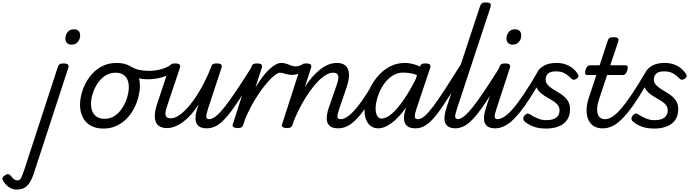

<svg xmlns="http://www.w3.org/2000/svg" viewBox="-308 -1035 5660 1574"><path d="M-173 519Q-202 519 -229.5 502.5Q-257 486 -277 456Q-287 441 -288 429Q-289 417 -270 404Q-255 393 -242.5 393Q-230 393 -221 405Q-203 427 -191 435.5Q-179 444 -166 444Q-146 444 -135 423.5Q-124 403 -107 351L165 -483Q172 -503 181.5 -509Q191 -515 210 -515Q241 -515 249.5 -505.5Q258 -496 251 -476L-26 372Q-46 436 -68.5 467.5Q-91 499 -116.5 509Q-142 519 -173 519ZM276 -669Q256 -669 242 -682Q228 -695 228 -720Q228 -747 245.5 -771Q263 -795 300 -795Q321 -795 335 -782.5Q349 -770 349 -744Q349 -717 331.5 -693Q314 -669 276 -669Z M539 19Q477 19 434 -6Q391 -31 369.5 -75.5Q348 -120 348 -176Q348 -229 367 -288.5Q386 -348 423.5 -400.5Q461 -453 517.5 -486Q574 -519 649 -519Q711 -519 753.5 -495.5Q796 -472 817.5 -429.5Q839 -387 839 -331Q839 -291 827.5 -243.5Q816 -196 792.5 -149.5Q769 -103 733 -65Q697 -27 648.5 -4Q600 19 539 19ZM549 -61Q598 -61 635 -87Q672 -113 697 -153.5Q722 -194 735 -238.5Q748 -283 748 -321Q748 -360 735 -386Q722 -412 698 -425.5Q674 -439 641 -439Q591 -439 553 -413.5Q515 -388 489.5 -348Q464 -308 451 -264Q438 -220 438 -183Q438 -144 451.5 -116.5Q465 -89 490 -75Q515 -61 549 -61Z M906 -385Q861 -385 819.5 -395.5Q778 -406 727 -439Q717 -445 716.5 -456.5Q716 -468 721.5 -479Q727 -490 736.5 -495Q746 -500 756 -494Q794 -471 831.5 -462.5Q869 -454 918 -454Q947 -454 980 -460Q1013 -466 1044.5 -478Q1076 -490 1098 -508Q1109 -517 1119 -512.5Q1129 -508 1135 -497Q1141 -486 1139.5 -473.5Q1138 -461 1127 -453Q1092 -427 1052.5 -412Q1013 -397 975 -391Q937 -385 906 -385Z M1060 15Q1014 15 988.5 -7.5Q963 -30 961 -74.5Q959 -119 980 -183L1080 -483Q1087 -503 1096.5 -509Q1106 -515 1125 -515Q1156 -515 1164.5 -505.5Q1173 -496 1166 -476L1060 -160Q1051 -135 1048.5 -113Q1046 -91 1055.5 -78Q1065 -65 1092 -65Q1127 -65 1168 -95Q1209 -125 1252.5 -179Q1296 -233 1338 -306.5Q1380 -380 1416 -468L1421 -483Q1428 -503 1437.5 -509Q1447 -515 1466 -515Q1497 -515 1505.5 -505.5Q1514 -496 1507 -476L1399 -149Q1382 -97 1383 -77.5Q1384 -58 1407 -58Q1421 -58 1428 -46.5Q1435 -35 1433.5 -20.5Q1432 -6 1421 5.5Q1410 17 1389 17Q1345 17 1323.5 0.5Q1302 -16 1297 -41.5Q1292 -67 1297 -95.5Q1302 -124 1310 -148L1321 -180Q1291 -133 1259 -97Q1227 -61 1193.5 -36Q1160 -11 1126.5 2Q1093 15 1060 15Z M1389 17Q1375 17 1368 5.5Q1361 -6 1362.5 -20.5Q1364 -35 1375 -46.5Q1386 -58 1407 -58Q1431 -58 1461.5 -82Q1492 -106 1533 -157.5Q1574 -209 1630 -292.5Q1686 -376 1761 -495Q1770 -509 1784.5 -507Q1799 -505 1808 -494Q1817 -483 1809 -470Q1724 -326 1662.5 -231.5Q1601 -137 1555 -82.5Q1509 -28 1469.5 -5.5Q1430 17 1389 17Z M1638 15Q1622 15 1608 8Q1594 1 1601 -18L1751 -483Q1758 -503 1767.5 -509Q1777 -515 1796 -515Q1827 -515 1835.5 -505.5Q1844 -496 1837 -476L1786 -318Q1815 -366 1843.5 -403.5Q1872 -441 1900 -467Q1928 -493 1952.5 -506Q1977 -519 1997 -519Q2016 -519 2023.5 -507Q2031 -495 2029 -479Q2027 -463 2016 -451Q2005 -439 1986 -439Q1969 -439 1936.5 -412Q1904 -385 1863 -334.5Q1822 -284 1780 -214.5Q1738 -145 1702 -60L1686 -11Q1682 2 1671.5 8.5Q1661 15 1638 15Z M2092 -421Q2067 -421 2048 -425.5Q2029 -430 2014.5 -434.5Q2000 -439 1987 -439Q1968 -439 1960.5 -451Q1953 -463 1954.5 -479Q1956 -495 1967 -507Q1978 -519 1997 -519Q2022 -519 2041.5 -512Q2061 -505 2078.5 -498Q2096 -491 2115 -491Q2127 -491 2139.5 -494Q2152 -497 2169 -504Q2179 -509 2189 -500Q2199 -491 2199.5 -477Q2200 -463 2180 -451Q2143 -430 2123 -425.5Q2103 -421 2092 -421Z M2465 17Q2421 17 2399.5 0.5Q2378 -16 2373 -41.5Q2368 -67 2373 -95.5Q2378 -124 2386 -148L2454 -344Q2463 -370 2465.5 -391.5Q2468 -413 2458.5 -426Q2449 -439 2421 -439Q2388 -439 2347.5 -410Q2307 -381 2264.5 -329Q2222 -277 2180 -205.5Q2138 -134 2102 -48L2090 -11Q2086 2 2075.5 8.5Q2065 15 2042 15Q2026 15 2012 8Q1998 1 2005 -18L2155 -483Q2162 -503 2171.5 -509Q2181 -515 2200 -515Q2231 -515 2239.5 -505.5Q2248 -496 2241 -476L2191 -321Q2221 -369 2253.5 -405.5Q2286 -442 2319 -467.5Q2352 -493 2386 -506Q2420 -519 2454 -519Q2500 -519 2525 -496.5Q2550 -474 2553 -430Q2556 -386 2534 -321L2475 -149Q2457 -97 2458.5 -77.5Q2460 -58 2484 -58Q2498 -58 2504.5 -46.5Q2511 -35 2509.5 -20.5Q2508 -6 2497 5.5Q2486 17 2465 17Z M2465 17Q2451 17 2444 5.5Q2437 -6 2438.5 -20.5Q2440 -35 2451 -46.5Q2462 -58 2483 -58Q2509 -58 2538 -77Q2567 -96 2597.5 -130Q2628 -164 2660 -210Q2692 -256 2725 -310Q2733 -323 2747 -321Q2761 -319 2770 -308.5Q2779 -298 2771 -285Q2728 -210 2689.5 -153Q2651 -96 2614.5 -58.5Q2578 -21 2541.5 -2Q2505 17 2465 17Z M2792 17Q2758 17 2733 -1Q2708 -19 2694 -52Q2680 -85 2680 -130Q2680 -176 2694 -229Q2708 -282 2736 -333Q2764 -384 2804 -426Q2844 -468 2896.5 -493.5Q2949 -519 3012 -519Q3050 -519 3094 -505.5Q3138 -492 3173 -468L3155 -399Q3106 -425 3068 -432.5Q3030 -440 2998 -440Q2955 -440 2919.5 -420Q2884 -400 2856.5 -367.5Q2829 -335 2810 -295.5Q2791 -256 2781 -217Q2771 -178 2771 -146Q2771 -121 2777 -102Q2783 -83 2794.5 -73Q2806 -63 2821 -63Q2858 -63 2905 -103.5Q2952 -144 3005.5 -223Q3059 -302 3115 -415L3152 -378Q3087 -244 3023.5 -156.5Q2960 -69 2902 -26Q2844 17 2792 17ZM3100 17Q3055 17 3033.5 0.5Q3012 -16 3006.5 -41.5Q3001 -67 3006 -95.5Q3011 -124 3020 -148L3132 -483Q3139 -503 3148.5 -509Q3158 -515 3177 -515Q3208 -515 3216.5 -505.5Q3225 -496 3218 -476L3108 -149Q3091 -97 3092.5 -77.5Q3094 -58 3117 -58Q3131 -58 3138 -46.5Q3145 -35 3143.5 -20.5Q3142 -6 3131.5 5.5Q3121 17 3100 17Z M3100 17Q3086 17 3079 5.5Q3072 -6 3073.5 -20.5Q3075 -35 3086 -46.5Q3097 -58 3118 -58Q3144 -58 3174.5 -84.5Q3205 -111 3247 -167.5Q3289 -224 3347.5 -314.5Q3406 -405 3487 -534Q3496 -548 3510 -546Q3524 -544 3532.5 -533Q3541 -522 3533 -509Q3443 -355 3379.5 -253.5Q3316 -152 3269 -92.5Q3222 -33 3182 -8Q3142 17 3100 17Z M3430 17Q3386 17 3364.5 1Q3343 -15 3338 -40.5Q3333 -66 3338 -94.5Q3343 -123 3351 -148L3627 -983Q3634 -1003 3643.5 -1009Q3653 -1015 3672 -1015Q3703 -1015 3711.5 -1005.5Q3720 -996 3713 -976L3440 -149Q3422 -96 3423.5 -77Q3425 -58 3448 -58Q3462 -58 3469 -46.5Q3476 -35 3474.5 -20.5Q3473 -6 3462 5.5Q3451 17 3430 17Z M3424 17Q3410 17 3403 5.5Q3396 -6 3397.5 -20.5Q3399 -35 3410 -46.5Q3421 -58 3442 -58Q3466 -58 3496.5 -82Q3527 -106 3568 -157.5Q3609 -209 3665 -292.5Q3721 -376 3796 -495Q3805 -509 3819.5 -507Q3834 -505 3843 -494Q3852 -483 3844 -470Q3759 -326 3697.5 -231.5Q3636 -137 3590 -82.5Q3544 -28 3504.5 -5.5Q3465 17 3424 17Z M3754 17Q3710 17 3688.5 1Q3667 -15 3662 -40.5Q3657 -66 3662 -94.5Q3667 -123 3675 -148L3785 -483Q3792 -503 3801.5 -509Q3811 -515 3830 -515Q3861 -515 3869.5 -505.5Q3878 -496 3871 -476L3764 -149Q3746 -96 3747.5 -77Q3749 -58 3772 -58Q3786 -58 3793 -46.5Q3800 -35 3798.5 -20.5Q3797 -6 3786 5.5Q3775 17 3754 17ZM3892 -669Q3872 -669 3858 -682Q3844 -695 3844 -720Q3844 -747 3861.5 -771Q3879 -795 3916 -795Q3937 -795 3951 -782.5Q3965 -770 3965 -744Q3965 -717 3947.5 -693Q3930 -669 3892 -669Z M3749 17Q3735 17 3729 5.5Q3723 -6 3725 -20.5Q3727 -35 3737.5 -46.5Q3748 -58 3767 -58Q3794 -58 3826.5 -78.5Q3859 -99 3898.5 -145Q3938 -191 3987.5 -265Q4037 -339 4099 -445Q4107 -460 4120.5 -456Q4134 -452 4142.5 -438.5Q4151 -425 4142 -410Q4085 -306 4038 -232.5Q3991 -159 3951 -110.5Q3911 -62 3876.5 -34Q3842 -6 3811 5.5Q3780 17 3749 17Z M4169 19Q4125 19 4092.5 11Q4060 3 4036 -10Q4012 -23 3994 -38Q3984 -46 3982 -59Q3980 -72 3990 -85Q4001 -99 4011 -103Q4021 -107 4034 -99Q4066 -78 4100 -64Q4134 -50 4169 -50Q4206 -50 4230 -59Q4254 -68 4266.5 -86.5Q4279 -105 4279 -131Q4279 -156 4264.5 -174Q4250 -192 4227.5 -206.5Q4205 -221 4179 -235.5Q4153 -250 4130.5 -268Q4108 -286 4093.5 -311.5Q4079 -337 4079 -373Q4079 -410 4096.5 -443Q4114 -476 4153 -497.5Q4192 -519 4254 -519Q4299 -519 4333.5 -505.5Q4368 -492 4391 -472Q4414 -452 4426 -433Q4433 -422 4434.5 -413Q4436 -404 4419 -390Q4406 -381 4396 -381Q4386 -381 4376 -390Q4352 -416 4323 -433Q4294 -450 4250 -450Q4203 -450 4184 -430.5Q4165 -411 4165 -383Q4165 -360 4179.5 -342.5Q4194 -325 4216.5 -310Q4239 -295 4265 -280Q4291 -265 4313.5 -246.5Q4336 -228 4350.5 -202.5Q4365 -177 4365 -141Q4365 -84 4338.5 -48.5Q4312 -13 4267.5 3Q4223 19 4169 19Z M4631 17Q4584 17 4554.5 -4.5Q4525 -26 4512 -61.5Q4499 -97 4501 -141Q4503 -185 4518 -230L4581 -420H4505Q4494 -420 4490 -430Q4486 -440 4491 -460Q4497 -480 4507 -490Q4517 -500 4528 -500H4608L4673 -698Q4679 -718 4688.5 -724Q4698 -730 4718 -730Q4750 -730 4758 -720.5Q4766 -711 4759 -691L4695 -500H4821Q4832 -500 4836.5 -490.5Q4841 -481 4835 -460Q4830 -441 4820 -430.5Q4810 -420 4799 -420H4669L4603 -221Q4589 -179 4587.5 -148Q4586 -117 4593.5 -97Q4601 -77 4616 -67.5Q4631 -58 4650 -58Q4664 -58 4671 -46.5Q4678 -35 4676 -20.5Q4674 -6 4663 5.5Q4652 17 4631 17Z M4635 17Q4621 17 4615 5.5Q4609 -6 4611 -20.5Q4613 -35 4623.5 -46.5Q4634 -58 4653 -58Q4680 -58 4712.5 -78.5Q4745 -99 4784.5 -145Q4824 -191 4873.5 -265Q4923 -339 4985 -445Q4993 -460 5006.5 -456Q5020 -452 5028.5 -438.5Q5037 -425 5028 -410Q4971 -306 4924 -232.5Q4877 -159 4837 -110.5Q4797 -62 4762.5 -34Q4728 -6 4697 5.5Q4666 17 4635 17Z M5056 19Q5012 19 4979.5 11Q4947 3 4923 -10Q4899 -23 4881 -38Q4871 -46 4869 -59Q4867 -72 4877 -85Q4888 -99 4898 -103Q4908 -107 4921 -99Q4953 -78 4987 -64Q5021 -50 5056 -50Q5093 -50 5117 -59Q5141 -68 5153.5 -86.5Q5166 -105 5166 -131Q5166 -156 5151.5 -174Q5137 -192 5114.5 -206.5Q5092 -221 5066 -235.5Q5040 -250 5017.5 -268Q4995 -286 4980.5 -311.5Q4966 -337 4966 -373Q4966 -410 4983.5 -443Q5001 -476 5040 -497.5Q5079 -519 5141 -519Q5186 -519 5220.5 -505.5Q5255 -492 5278 -472Q5301 -452 5313 -433Q5320 -422 5321.5 -413Q5323 -404 5306 -390Q5293 -381 5283 -381Q5273 -381 5263 -390Q5239 -416 5210 -433Q5181 -450 5137 -450Q5090 -450 5071 -430.5Q5052 -411 5052 -383Q5052 -360 5066.5 -342.5Q5081 -325 5103.5 -310Q5126 -295 5152 -280Q5178 -265 5200.5 -246.5Q5223 -228 5237.5 -202.5Q5252 -177 5252 -141Q5252 -84 5225.5 -48.5Q5199 -13 5154.5 3Q5110 19 5056 19Z"/></svg>

Font: Playwrite NZ
Style: Regular
Weight: 400
Designer: Veronika Burian, José Scaglione
Foundry: TypeTogether
Version: Version 1.002